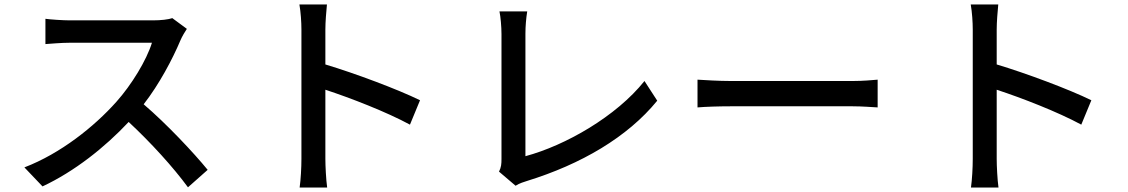

<svg xmlns="http://www.w3.org/2000/svg" viewBox="-20 -802 5040 858"><path d="M815 -673 750 -721C733 -715 700 -711 663 -711C623 -711 337 -711 292 -711C261 -711 203 -715 183 -718V-605C199 -606 253 -611 292 -611C330 -611 621 -611 659 -611C635 -533 568 -423 500 -347C401 -236 251 -116 89 -54L170 31C313 -36 448 -143 555 -257C654 -165 754 -55 820 35L908 -43C846 -119 725 -248 622 -336C692 -426 751 -538 786 -621C793 -638 808 -663 815 -673Z M1327 -92C1327 -53 1324 1 1319 36H1442C1437 0 1434 -61 1434 -92V-401C1544 -365 1707 -302 1812 -245L1857 -354C1757 -403 1567 -474 1434 -514V-670C1434 -705 1438 -749 1441 -782H1318C1324 -748 1327 -702 1327 -670C1327 -586 1327 -156 1327 -92Z M2210 -35 2284 28C2303 16 2322 11 2334 7C2577 -68 2784 -189 2917 -352L2860 -440C2734 -282 2507 -152 2328 -104C2328 -166 2328 -549 2328 -651C2328 -684 2331 -720 2336 -751H2212C2217 -728 2221 -682 2221 -650C2221 -548 2221 -159 2221 -91C2221 -70 2220 -55 2210 -35Z M3097 -446V-322C3131 -325 3191 -327 3246 -327C3339 -327 3708 -327 3790 -327C3834 -327 3880 -323 3902 -322V-446C3877 -444 3838 -440 3790 -440C3709 -440 3339 -440 3246 -440C3192 -440 3130 -444 3097 -446Z M4327 -92C4327 -53 4324 1 4319 36H4442C4437 0 4434 -61 4434 -92V-401C4544 -365 4707 -302 4812 -245L4857 -354C4757 -403 4567 -474 4434 -514V-670C4434 -705 4438 -749 4441 -782H4318C4324 -748 4327 -702 4327 -670C4327 -586 4327 -156 4327 -92Z"/></svg>

Font: Noto Sans TC Medium
Style: Regular
Weight: 500
Designer: Ryoko NISHIZUKA 西塚涼子 (kana, bopomofo & ideographs); Paul D. Hunt (Latin, Greek & Cyrillic); Sandoll Communications 산돌커뮤니
Foundry: Adobe
Version: Version 2.004;hotconv 1.0.118;makeotfexe 2.5.65603